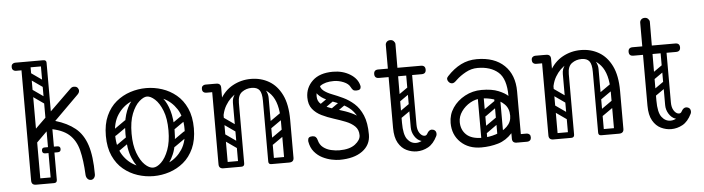

<svg xmlns="http://www.w3.org/2000/svg" viewBox="-46 -923 4142 1130"><g transform="rotate(-5 2025.0 -358.0)"><path d="M452 0Q440 0 432 -9Q424 -18 423 -32Q419 -119 404 -178.5Q389 -238 349.5 -273Q310 -308 231 -321L151 -242L106 -280L379 -546Q388 -555 399 -555Q415 -555 421.5 -546.5Q428 -538 428 -531Q428 -523 425 -517.5Q422 -512 417 -507L273 -364Q344 -343 389.5 -306Q435 -269 456.5 -203.5Q478 -138 478 -31Q478 -18 470.5 -9Q463 0 452 0ZM128 0Q101 0 101 -26V-700Q101 -726 128 -726Q156 -726 156 -700V-26Q156 0 128 0ZM155 -702Q153 -689 146 -685Q142 -678 121 -678H70Q58 -678 51 -685Q45 -691 45 -702Q45 -714 51 -719Q58 -726 70 -726H121Q132 -726 138 -724.5Q144 -723 145 -721Q149 -717 152 -712Q155 -707 155 -702ZM112 -708Q112 -726 130 -726H233Q251 -726 251 -708Q251 -691 232 -691H129Q112 -691 112 -708ZM112 -17Q112 -35 130 -35H233Q251 -35 251 -17Q251 0 232 0H129Q112 0 112 -17ZM127 -558Q137 -571 150 -562L244 -496Q258 -487 247 -471Q237 -458 224 -467L130 -533Q125 -537 123.5 -544Q122 -551 127 -558ZM127 -656Q137 -669 150 -660L244 -594Q258 -585 247 -569Q237 -556 224 -565L130 -631Q125 -635 123.5 -642Q122 -649 127 -656ZM234 -360Q217 -360 217 -377V-709Q217 -726 234 -726Q252 -726 252 -710V-378Q252 -360 234 -360ZM138 -360Q121 -360 121 -377V-709Q121 -726 138 -726Q156 -726 156 -710V-378Q156 -360 138 -360ZM234 0Q217 0 217 -17V-381Q217 -399 234 -399Q252 -399 252 -382V-18Q252 0 234 0ZM180 -197Q180 -214 197 -214H271Q290 -214 290 -197Q290 -179 272 -179H198Q180 -179 180 -197ZM180 -197Q180 -214 197 -214H271Q290 -214 290 -197Q290 -179 272 -179H198Q180 -179 180 -197Z M822 10Q774 10 728 -5Q682 -20 644.5 -51Q607 -82 584.5 -131.5Q562 -181 562 -250Q562 -319 584.5 -368.5Q607 -418 644.5 -449Q682 -480 728 -495Q774 -510 822 -510Q870 -510 916 -495Q962 -480 999.5 -449Q1037 -418 1059.5 -368.5Q1082 -319 1082 -250Q1082 -181 1059.5 -131.5Q1037 -82 999.5 -51Q962 -20 916 -5Q870 10 822 10ZM822 -40Q872 -40 919 -62Q966 -84 996.5 -130.5Q1027 -177 1027 -250Q1027 -323 996.5 -369.5Q966 -416 919 -438Q872 -460 822 -460Q773 -460 725.5 -438Q678 -416 647.5 -369.5Q617 -323 617 -250Q617 -177 647.5 -130.5Q678 -84 725.5 -62Q773 -40 822 -40ZM823 -4Q792 -4 758 -29Q724 -54 701 -108Q678 -162 678 -250Q678 -318 692 -364.5Q706 -411 728 -438.5Q750 -466 775.5 -478Q801 -490 823 -490V-460Q803 -460 777 -437Q751 -414 732.5 -367.5Q714 -321 714 -250Q714 -183 731.5 -136Q749 -89 774.5 -64.5Q800 -40 823 -40ZM823 -4V-40Q846 -40 871.5 -64.5Q897 -89 914.5 -136Q932 -183 932 -250Q932 -321 913.5 -367.5Q895 -414 869.5 -437Q844 -460 823 -460V-490Q846 -490 871 -478Q896 -466 918 -438.5Q940 -411 954 -364.5Q968 -318 968 -250Q968 -162 945 -108Q922 -54 888.5 -29Q855 -4 823 -4ZM625 -249Q610 -238 601 -252Q597 -257 596.5 -264Q596 -271 604 -277L681 -331Q696 -341 706 -327Q710 -321 709.5 -314.5Q709 -308 702 -303ZM627 -152Q612 -141 603 -155Q599 -160 598.5 -167Q598 -174 606 -180L683 -234Q698 -244 708 -230Q712 -224 711.5 -217.5Q711 -211 704 -206ZM961 -249Q946 -238 937 -252Q933 -257 932.5 -264Q932 -271 940 -277L1017 -331Q1032 -341 1042 -327Q1046 -321 1045.5 -314.5Q1045 -308 1038 -303ZM963 -152Q948 -141 939 -155Q935 -160 934.5 -167Q934 -174 942 -180L1019 -234Q1034 -244 1044 -230Q1048 -224 1047.5 -217.5Q1047 -211 1040 -206Z M1222 -250Q1222 -341 1252.5 -398Q1283 -455 1333 -482.5Q1383 -510 1441 -510Q1500 -510 1547.5 -482.5Q1595 -455 1623 -398Q1651 -341 1651 -250H1596Q1596 -357 1553.5 -407Q1511 -457 1441 -457Q1395 -457 1353 -435Q1311 -413 1284 -367.5Q1257 -322 1257 -250ZM1235 0Q1208 0 1208 -26V-474Q1208 -500 1235 -500Q1263 -500 1263 -474V-26Q1263 0 1235 0ZM1174 -452Q1162 -452 1155 -459Q1149 -465 1149 -476Q1149 -488 1155 -493Q1162 -500 1174 -500H1225Q1236 -500 1242 -498.5Q1248 -497 1249 -495Q1253 -491 1256 -486Q1259 -481 1259 -476Q1257 -463 1250 -459Q1246 -452 1225 -452ZM1623 0Q1596 0 1596 -26V-250Q1596 -276 1623 -276Q1651 -276 1651 -250V-26Q1651 0 1623 0ZM1518 0Q1501 0 1501 -17V-379Q1501 -396 1518 -396Q1536 -396 1536 -380V-18Q1536 0 1518 0ZM1441 -457Q1409 -457 1384 -439Q1359 -421 1359 -376V-281H1324V-379Q1324 -409 1342 -431Q1360 -453 1389.5 -464.5Q1419 -476 1452 -476ZM1441 -457 1431 -476Q1481 -476 1508.5 -451.5Q1536 -427 1536 -389V-281H1501V-376Q1501 -421 1487 -439Q1473 -457 1441 -457ZM1219 -17Q1219 -35 1237 -35H1340Q1358 -35 1358 -17Q1358 0 1339 0H1236Q1219 0 1219 -17ZM1503 -17Q1503 -35 1521 -35H1624Q1642 -35 1642 -17Q1642 0 1623 0H1520Q1503 0 1503 -17ZM1234 -198Q1244 -211 1257 -202L1351 -136Q1365 -127 1354 -111Q1344 -98 1331 -107L1237 -173Q1232 -177 1230.5 -184Q1229 -191 1234 -198ZM1234 -296Q1244 -309 1257 -300L1351 -234Q1365 -225 1354 -209Q1344 -196 1331 -205L1237 -271Q1232 -275 1230.5 -282Q1229 -289 1234 -296ZM1341 0Q1324 0 1324 -17V-349Q1324 -366 1341 -366Q1359 -366 1359 -350V-18Q1359 0 1341 0ZM1245 0Q1228 0 1228 -17V-349Q1228 -366 1245 -366Q1263 -366 1263 -350V-18Q1263 0 1245 0ZM1537 -211Q1522 -200 1513 -214Q1509 -219 1508.5 -226Q1508 -233 1516 -239L1593 -293Q1608 -303 1618 -289Q1622 -283 1621.5 -276.5Q1621 -270 1614 -265ZM1539 -114Q1524 -103 1515 -117Q1511 -122 1510.5 -129Q1510 -136 1518 -142L1595 -196Q1610 -206 1620 -192Q1624 -186 1623.5 -179.5Q1623 -173 1616 -168Z M1920 10Q1901 10 1874 4.5Q1847 -1 1820 -14.5Q1793 -28 1772.5 -52.5Q1752 -77 1746 -114Q1746 -116 1746 -117.5Q1746 -119 1746 -120Q1746 -142 1771 -142H1774Q1796 -142 1802 -117Q1809 -89 1829 -73.5Q1849 -58 1875 -52Q1901 -46 1924 -46Q1985 -46 2017.5 -71Q2050 -96 2050 -124Q2050 -157 2029.5 -177Q2009 -197 1976 -210Q1943 -223 1906.5 -234.5Q1870 -246 1837 -262Q1804 -278 1783.5 -304Q1763 -330 1763 -372Q1763 -430 1805 -470Q1847 -510 1926 -510Q1983 -510 2026.5 -483.5Q2070 -457 2080 -415Q2081 -413 2081 -408Q2081 -388 2056 -388H2051Q2040 -388 2034 -394Q2028 -400 2023 -410Q2013 -431 1984 -443Q1955 -455 1926 -455Q1875 -455 1846.5 -434.5Q1818 -414 1818 -374Q1818 -345 1838.5 -328Q1859 -311 1892 -299.5Q1925 -288 1961.5 -277Q1998 -266 2031 -248.5Q2064 -231 2084.5 -201.5Q2105 -172 2105 -123Q2105 -62 2055.5 -26Q2006 10 1920 10ZM2070 -123Q2070 -189 2051 -228Q2032 -267 2002 -289Q1972 -311 1938 -324Q1904 -337 1874 -350.5Q1844 -364 1825 -385Q1806 -406 1806 -445L1841 -447Q1841 -421 1860 -405.5Q1879 -390 1909 -378.5Q1939 -367 1973 -351Q2007 -335 2037 -308.5Q2067 -282 2086 -237.5Q2105 -193 2105 -123ZM1919 -363Q1925 -356 1923 -349.5Q1921 -343 1915 -339L1855 -297Q1840 -287 1829 -300Q1819 -313 1834 -325L1894 -367Q1908 -377 1919 -363ZM1990 -337Q1995 -330 1993.5 -323.5Q1992 -317 1985 -313L1925 -271Q1911 -261 1900 -274Q1889 -288 1905 -299L1965 -341Q1978 -351 1990 -337Z M2378 0Q2347 0 2317.5 -14Q2288 -28 2269 -61Q2250 -94 2250 -150V-640Q2250 -650 2257.5 -658Q2265 -666 2279 -666Q2291 -666 2299 -657.5Q2307 -649 2307 -640Q2307 -572 2306.5 -516Q2306 -460 2306 -407.5Q2306 -355 2305.5 -299Q2305 -243 2305 -175Q2305 -105 2326 -77.5Q2347 -50 2378 -50Q2398 -50 2416.5 -62Q2435 -74 2448 -99Q2459 -120 2476 -120Q2480 -120 2486 -118Q2502 -112 2502 -93Q2502 -86 2499 -80Q2477 -35 2445 -17.5Q2413 0 2378 0ZM2193 -450Q2167 -450 2167 -475Q2167 -500 2193 -500H2445Q2471 -500 2471 -475Q2471 -450 2445 -450ZM2372 -485Q2389 -485 2389 -468V-154Q2389 -137 2372 -137Q2354 -137 2354 -153V-467Q2354 -485 2372 -485ZM2448 -99V-73Q2428 -52 2406 -60Q2384 -68 2369 -92Q2354 -116 2354 -144V-252H2389V-157Q2389 -127 2400.5 -109Q2412 -91 2426.5 -88Q2441 -85 2448 -99ZM2301 -299Q2286 -288 2277 -302Q2273 -307 2272.5 -314Q2272 -321 2280 -327L2357 -381Q2372 -391 2382 -377Q2386 -371 2385.5 -364.5Q2385 -358 2378 -353ZM2299 -200Q2284 -189 2275 -203Q2271 -208 2270.5 -215Q2270 -222 2278 -228L2355 -282Q2370 -292 2380 -278Q2384 -272 2383.5 -265.5Q2383 -259 2376 -254Z M2943 -24Q2943 -29 2946 -34Q2949 -39 2953 -43Q2955 -45 2960.5 -46.5Q2966 -48 2977 -48H3028Q3040 -48 3047 -41Q3053 -36 3053 -24Q3053 -13 3047 -7Q3040 0 3028 0H2977Q2956 0 2952 -7Q2945 -11 2943 -24ZM2758 10Q2683 10 2636.5 -34.5Q2590 -79 2590 -149Q2590 -198 2617 -238Q2644 -278 2689.5 -302.5Q2735 -327 2788 -327Q2849 -327 2887.5 -311Q2926 -295 2943 -278Q2943 -379 2898 -418.5Q2853 -458 2776 -458Q2739 -458 2705.5 -439.5Q2672 -421 2650 -400Q2639 -389 2632.5 -385Q2626 -381 2620 -381Q2607 -381 2598 -393Q2592 -401 2592 -409Q2592 -417 2600 -425Q2639 -467 2682 -488.5Q2725 -510 2776 -510Q2880 -510 2938 -454Q2996 -398 2996 -300V-26Q2996 0 2968 0Q2941 0 2941 -26V-58Q2905 -18 2858 -4Q2811 10 2758 10ZM2768 -46Q2808 -46 2848.5 -59Q2889 -72 2916 -98Q2943 -124 2943 -161Q2943 -204 2918 -229Q2893 -254 2855.5 -265.5Q2818 -277 2781 -277Q2748 -277 2716.5 -259Q2685 -241 2664.5 -212Q2644 -183 2644 -150Q2644 -104 2674.5 -75Q2705 -46 2768 -46ZM2775 -78Q2765 -93 2779 -102L2856 -156Q2871 -166 2880 -152Q2891 -137 2877 -128L2800 -73Q2794 -69 2787 -70Q2780 -71 2775 -78ZM2775 -176Q2765 -191 2779 -200L2856 -254Q2871 -264 2880 -250Q2891 -235 2877 -226L2800 -171Q2794 -167 2787 -168Q2780 -169 2775 -176ZM2875 -17Q2858 -17 2858 -34V-287Q2858 -304 2875 -304Q2893 -304 2893 -288V-35Q2893 -17 2875 -17ZM2779 -17Q2762 -17 2762 -34V-287Q2762 -304 2779 -304Q2797 -304 2797 -288V-35Q2797 -17 2779 -17Z M3171 -250Q3171 -341 3201.5 -398Q3232 -455 3282 -482.5Q3332 -510 3390 -510Q3449 -510 3496.5 -482.5Q3544 -455 3572 -398Q3600 -341 3600 -250H3545Q3545 -357 3502.5 -407Q3460 -457 3390 -457Q3344 -457 3302 -435Q3260 -413 3233 -367.5Q3206 -322 3206 -250ZM3184 0Q3157 0 3157 -26V-474Q3157 -500 3184 -500Q3212 -500 3212 -474V-26Q3212 0 3184 0ZM3123 -452Q3111 -452 3104 -459Q3098 -465 3098 -476Q3098 -488 3104 -493Q3111 -500 3123 -500H3174Q3185 -500 3191 -498.5Q3197 -497 3198 -495Q3202 -491 3205 -486Q3208 -481 3208 -476Q3206 -463 3199 -459Q3195 -452 3174 -452ZM3572 0Q3545 0 3545 -26V-250Q3545 -276 3572 -276Q3600 -276 3600 -250V-26Q3600 0 3572 0ZM3467 0Q3450 0 3450 -17V-379Q3450 -396 3467 -396Q3485 -396 3485 -380V-18Q3485 0 3467 0ZM3390 -457Q3358 -457 3333 -439Q3308 -421 3308 -376V-281H3273V-379Q3273 -409 3291 -431Q3309 -453 3338.5 -464.5Q3368 -476 3401 -476ZM3390 -457 3380 -476Q3430 -476 3457.5 -451.5Q3485 -427 3485 -389V-281H3450V-376Q3450 -421 3436 -439Q3422 -457 3390 -457ZM3168 -17Q3168 -35 3186 -35H3289Q3307 -35 3307 -17Q3307 0 3288 0H3185Q3168 0 3168 -17ZM3452 -17Q3452 -35 3470 -35H3573Q3591 -35 3591 -17Q3591 0 3572 0H3469Q3452 0 3452 -17ZM3183 -198Q3193 -211 3206 -202L3300 -136Q3314 -127 3303 -111Q3293 -98 3280 -107L3186 -173Q3181 -177 3179.5 -184Q3178 -191 3183 -198ZM3183 -296Q3193 -309 3206 -300L3300 -234Q3314 -225 3303 -209Q3293 -196 3280 -205L3186 -271Q3181 -275 3179.5 -282Q3178 -289 3183 -296ZM3290 0Q3273 0 3273 -17V-349Q3273 -366 3290 -366Q3308 -366 3308 -350V-18Q3308 0 3290 0ZM3194 0Q3177 0 3177 -17V-349Q3177 -366 3194 -366Q3212 -366 3212 -350V-18Q3212 0 3194 0ZM3486 -211Q3471 -200 3462 -214Q3458 -219 3457.5 -226Q3457 -233 3465 -239L3542 -293Q3557 -303 3567 -289Q3571 -283 3570.5 -276.5Q3570 -270 3563 -265ZM3488 -114Q3473 -103 3464 -117Q3460 -122 3459.5 -129Q3459 -136 3467 -142L3544 -196Q3559 -206 3569 -192Q3573 -186 3572.5 -179.5Q3572 -173 3565 -168Z M3881 0Q3850 0 3820.5 -14Q3791 -28 3772 -61Q3753 -94 3753 -150V-640Q3753 -650 3760.5 -658Q3768 -666 3782 -666Q3794 -666 3802 -657.5Q3810 -649 3810 -640Q3810 -572 3809.5 -516Q3809 -460 3809 -407.5Q3809 -355 3808.5 -299Q3808 -243 3808 -175Q3808 -105 3829 -77.5Q3850 -50 3881 -50Q3901 -50 3919.5 -62Q3938 -74 3951 -99Q3962 -120 3979 -120Q3983 -120 3989 -118Q4005 -112 4005 -93Q4005 -86 4002 -80Q3980 -35 3948 -17.5Q3916 0 3881 0ZM3696 -450Q3670 -450 3670 -475Q3670 -500 3696 -500H3948Q3974 -500 3974 -475Q3974 -450 3948 -450ZM3875 -485Q3892 -485 3892 -468V-154Q3892 -137 3875 -137Q3857 -137 3857 -153V-467Q3857 -485 3875 -485ZM3951 -99V-73Q3931 -52 3909 -60Q3887 -68 3872 -92Q3857 -116 3857 -144V-252H3892V-157Q3892 -127 3903.5 -109Q3915 -91 3929.5 -88Q3944 -85 3951 -99ZM3804 -299Q3789 -288 3780 -302Q3776 -307 3775.5 -314Q3775 -321 3783 -327L3860 -381Q3875 -391 3885 -377Q3889 -371 3888.5 -364.5Q3888 -358 3881 -353ZM3802 -200Q3787 -189 3778 -203Q3774 -208 3773.5 -215Q3773 -222 3781 -228L3858 -282Q3873 -292 3883 -278Q3887 -272 3886.5 -265.5Q3886 -259 3879 -254Z"/></g></svg>

Font: Agu Display
Style: Regular
Weight: 400
Designer: Oluwaseun Badejo
Version: Version 1.103